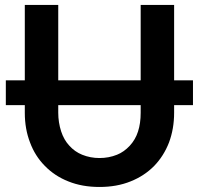

<svg xmlns="http://www.w3.org/2000/svg" viewBox="-20 -743 799 771"><path d="M544.9 -290V-320.8H213.9V-290.5Q213.9 -251.5 225.6 -215.3Q236.8 -181.2 257.8 -158.7Q279.8 -133.8 310.1 -121.6Q342.8 -108.4 379.4 -108.4Q417 -108.4 449.7 -121.6Q478 -132.8 501.5 -158.2Q523.9 -182.6 534.2 -214.8Q544.9 -247.6 544.9 -290ZM754.9 -420.4V-320.8H679.2V-290Q679.2 -226.1 658.7 -170.9Q637.7 -116.7 599.1 -76.7Q559.6 -36.6 504.4 -14.6Q449.2 7.8 379.4 7.8Q309.6 7.8 254.4 -14.6Q199.7 -36.1 160.2 -76.7Q120.6 -116.7 100.6 -170.9Q79.6 -225.1 79.6 -290V-320.8H3.4V-420.4H79.6V-723.1H213.9V-420.4H544.9V-723.1H679.2V-420.4Z"/></svg>

Font: Lato-SemiBold
Style: Bold
Weight: 500
Designer: Lukasz Dziedzic with Adam Twardoch and Botio Nikoltchev
Foundry: tyPoland Lukasz Dziedzic
Version: ""